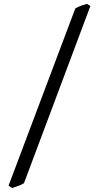

<svg xmlns="http://www.w3.org/2000/svg" viewBox="-20 -801 509 985"><path d="M103 138.7Q98.1 142.1 90.3 145.8Q82.5 149.4 73.7 152.6Q64.9 155.8 56.4 158.7Q47.9 161.6 42 163.6L23.9 151.4L366.2 -757.3Q379.4 -765.6 395.5 -771.5Q411.6 -777.3 425.8 -781.2L443.8 -770.5Z"/></svg>

Font: GentiumAlt
Style: Regular
Weight: 400
Designer: J. Victor Gaultney
Version: Version 1.02; 2005; OFL release